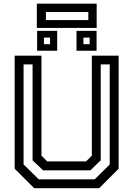

<svg xmlns="http://www.w3.org/2000/svg" viewBox="-20 -994 704 1014"><path d="M160.5 0 57.5 -103V-700H199V-172L229.5 -141.5H434.5L465 -172V-700H606.5V-103L503.5 0ZM184.5 -47H480L559.5 -125.5V-654H512V-147.5L457.5 -94.5H207.5L152 -147.5V-654H104.5V-125.5ZM384 -726V-831H490V-726ZM176 -726V-831H282V-726ZM212 -760.5H244.5V-795.5H212ZM420.5 -760.5H453.5V-795.5H420.5ZM174.5 -846.5V-974.5H490.5V-846.5ZM222.5 -888H446.5V-930.5H222.5Z"/></svg>

Font: Tourney Medium
Style: Regular
Weight: 500
Designer: Tyler Finck
Foundry: Etcetera Type Co
Version: Version 1.015